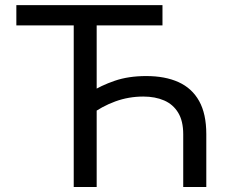

<svg xmlns="http://www.w3.org/2000/svg" viewBox="-20 -748 920 768"><path d="M564.9 -443.8Q640.6 -443.8 694.3 -419.4Q748 -395 776.6 -343.8Q805.2 -292.5 805.2 -211.4V0H712.9V-210.9Q712.9 -264.2 692.6 -297.4Q672.4 -330.6 636.5 -346.2Q600.6 -361.8 553.2 -361.8Q494.6 -361.8 441.2 -342.3Q387.7 -322.8 339.4 -287.1V-377.9Q384.3 -406.2 439.2 -425Q494.1 -443.8 564.9 -443.8ZM366.7 -663.1V0H274.9V-663.1ZM45.4 -646.5V-727.5H629.9V-646.5Z"/></svg>

Font: Inter 16pt
Style: Regular
Weight: 400
Version: Version 4.001;git-66647c0bb